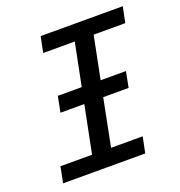

<svg xmlns="http://www.w3.org/2000/svg" viewBox="-118 -738 786 839"><g transform="rotate(-20 275.0 -319.0)"><path d="M143.1 -367.2H254.4L293.9 -564.9H147L162.1 -638.2H543.9L528.8 -564.9H381.8L342.3 -367.2H460L445.8 -293.9H327.6L284.2 -74.2H431.2L416 0H34.2L48.8 -74.2H195.8L239.7 -293.9H128.9Z"/></g></svg>

Font: Code New Roman
Style: Italic
Weight: 400
Italic angle: -11°
Monospace: yes
Designer: Sam Radian
Foundry: Code New Roman
Version: Version 1.508 October 19, 2014